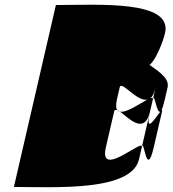

<svg xmlns="http://www.w3.org/2000/svg" viewBox="-20 -781 721 802"><path d="M38 0C210 0 529.4 20 560.8 -116L572.3 -166C582 -208 390.9 -30 422.3 -166L457 -316C458.6 -323 463.6 -323 470.9 -320C464.5 -327 463 -342 468.5 -366L480 -416C487.2 -447 551 -355 595.3 -365C563.3 -348 507.1 -308 480.7 -315C516.7 -289 583.4 -214 607 -316L618.5 -366C620.1 -373 616.1 -373 607.4 -370C617 -377 624.5 -392 630 -416L618.5 -366C625.7 -397 633.4 -305 649.7 -315C629.7 -289 583.4 -214 607 -316L572.3 -166C582 -208 590.9 -30 622.3 -166L657 -316C658.6 -323 657.6 -323 653.9 -320C658.5 -327 663 -342 668.5 -366L680 -416C689.7 -458 630.1 -490 604.7 -510C631.4 -530 661.4 -608 669.4 -643C701.5 -782 387.5 -760 213.5 -760ZM470.9 -320C473.2 -317 477 -316 480.7 -315C477.4 -318 473.6 -319 470.9 -320Z"/></svg>

Font: Digital Distortion
Style: Obl
Weight: 400
Version: Version 1